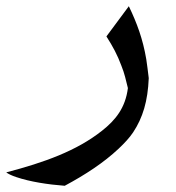

<svg xmlns="http://www.w3.org/2000/svg" viewBox="-20 -361 566 617"><path d="M394 -341 322 -244C343 -211 357 -185 370 -150C375 -137 379 -126 382 -114L391 -78C383 -14 351 25 308 59C226 124 122 161 0 193C7 198 17 203 32 208C76 223 134 232 188 236C255 200 313 162 361 117C380 99 396 82 408 64C439 17 455 -36 458 -110C455 -133 453 -153 450 -171C439 -236 420 -287 394 -341Z"/></svg>

Font: Iranian Serif 
Style: Regular
Weight: 400
Designer: Hooman Mehr, Hadi Navid in Neviseh Pardaz Co. Ltd. (http://nevisa.com)
Foundry: http://font-store.ir
Version: 5.0.2 build 3/9/1393